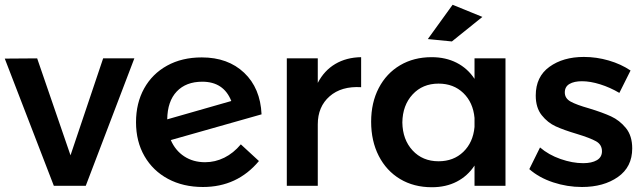

<svg xmlns="http://www.w3.org/2000/svg" viewBox="-21 -780 2704 806"><path d="M-1 -534 135 -535 275 -128 412 -535H543L339 0H205Z M990 -174 1066 -104Q975 5 831 5Q748 5 684.5 -29Q621 -63 585.5 -124.5Q550 -186 550 -267Q550 -347 584 -408.5Q618 -470 680.5 -504.5Q743 -539 826 -539Q936 -539 1004 -474.5Q1072 -410 1077 -300L696 -192Q715 -148 752.5 -123.5Q790 -99 840 -99Q882 -99 920.5 -118Q959 -137 990 -174ZM681 -279 950 -356Q918 -437 828 -437Q760 -437 721 -396Q682 -355 681 -279Z M1495 -540V-414Q1412 -419 1362.5 -375.5Q1313 -332 1313 -258V0H1183V-535H1313V-432Q1340 -484 1386.5 -511.5Q1433 -539 1495 -540Z M1879 -760 2004 -709 1876 -606 1775 -616ZM2101 -535V0H1971V-85Q1942 -41 1896.5 -17.5Q1851 6 1792 6Q1716 6 1658.5 -28.5Q1601 -63 1569 -125.5Q1537 -188 1537 -269Q1537 -349 1569 -410.5Q1601 -472 1658.5 -506Q1716 -540 1791 -540Q1850 -540 1896 -516.5Q1942 -493 1971 -449V-535ZM1971 -247V-285Q1965 -350 1924 -389.5Q1883 -429 1820 -429Q1753 -429 1711 -383.5Q1669 -338 1668 -266Q1669 -194 1711 -148.5Q1753 -103 1820 -103Q1883 -103 1924 -142.5Q1965 -182 1971 -247Z M2422 -439Q2389 -439 2369.5 -427.5Q2350 -416 2350 -392Q2350 -367 2374.5 -353.5Q2399 -340 2452 -325Q2508 -308 2544 -291.5Q2580 -275 2606.5 -242.5Q2633 -210 2633 -157Q2633 -79 2573 -37Q2513 5 2422 5Q2360 5 2301 -14.5Q2242 -34 2201 -70L2246 -161Q2282 -130 2332 -112.5Q2382 -95 2427 -95Q2463 -95 2484.5 -107.5Q2506 -120 2506 -145Q2506 -173 2481 -187Q2456 -201 2400 -218Q2346 -234 2312 -249.5Q2278 -265 2253 -296.5Q2228 -328 2228 -379Q2228 -458 2285.5 -499.5Q2343 -541 2430 -541Q2483 -541 2534.5 -526Q2586 -511 2626 -484L2579 -390Q2540 -413 2498.5 -426Q2457 -439 2422 -439Z"/></svg>

Font: TypoPRO Montserrat Alternates
Style: Regular
Weight: 500
Designer: Julieta Ulanovsky
Foundry: Julieta Ulanovsky
Version: Version 6.001